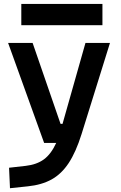

<svg xmlns="http://www.w3.org/2000/svg" viewBox="-20 -740 626 994"><path d="M208.5 0 22 -517.6H148.9L293.5 -98.6H303.7L422.4 -517.6H549.3L402.3 -45.9Q373 47.4 335.7 104Q298.3 160.6 247.1 189Q195.8 217.3 124.5 224.6L31.7 234.4L26.9 128.4L112.8 118.7Q169.9 112.3 207.3 85Q244.6 57.6 271 0ZM90.3 -609.4V-719.7H510.3V-609.4Z"/></svg>

Font: Caskaydia Cove SemiBold
Style: Regular
Weight: 600
Monospace: yes
Designer: Aaron Bell
Foundry: Saja Typeworks
Version: Version 4.300; ttfautohint (v1.8.3)